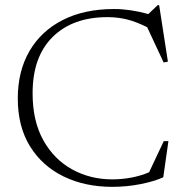

<svg xmlns="http://www.w3.org/2000/svg" viewBox="-20 -715 716 745"><path d="M416 -19Q452.5 -19 489 -25.8Q525.5 -32.5 558.5 -46.5L615.5 -167.5H633.5L613.5 -27Q578 -11 524.8 -0.5Q471.5 10 415.5 10Q310 10 227 -30.2Q144 -70.5 96.5 -147.2Q49 -224 49 -333Q49 -438.5 94.2 -516.5Q139.5 -594.5 223.2 -637.2Q307 -680 423 -680Q484.5 -680 555.5 -660.5L592 -695H597.5L631.5 -476L615 -472.5L551 -609.5Q509 -630.5 473 -639.5Q437 -648.5 397 -648.5Q262.5 -648.5 184.5 -571.8Q106.5 -495 106.5 -353Q106.5 -245.5 148 -171Q189.5 -96.5 259.8 -57.8Q330 -19 416 -19Z"/></svg>

Font: Newsreader Text Light
Style: Regular
Weight: 300
Designer: Hugues Gentile
Foundry: Production Type
Version: Version 1.002